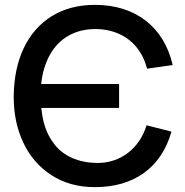

<svg xmlns="http://www.w3.org/2000/svg" viewBox="-20 -755 760 790"><path d="M371 15C530.5 15 643.5 -64.5 685.5 -213.5L583 -239.5C554 -144 476 -84.5 382 -84.5H377C303.5 -86 240 -112 201.5 -164.5C169.5 -206.5 155.5 -253.5 150 -311H470V-409.5H149.5C154 -455 166 -494.5 185 -529C223 -597.5 288.5 -635.5 372.5 -635.5H377C483 -633.5 560 -572 585 -472.5L690.5 -487.5C654.5 -644.5 537 -735 371 -735C302.5 -735 243 -719.5 193 -688.5C92.5 -626 38 -509.5 36.5 -360V-355C36.5 -286.5 49.5 -224 76 -168C102.5 -111.5 141 -67 191.5 -34.5C242 -1.5 301.5 15 371 15Z"/></svg>

Font: Vela Sans SemBd
Style: Regular
Weight: 600
Designer: Principal design: Mikhail Sharanda - project Manrope.
Design modification: Ravid Balaliev
Foundry: Mikhail Sharanda
Version: Version 1.001